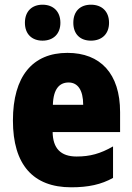

<svg xmlns="http://www.w3.org/2000/svg" viewBox="-20 -787 563 817"><path d="M86 -690C86 -641 117 -614 161 -614C206 -614 237 -642 237 -690C237 -739 206 -767 161 -767C117 -767 86 -740 86 -690ZM292 -690C292 -642 321 -614 367 -614C413 -614 444 -642 444 -690C444 -739 413 -767 367 -767C322 -767 292 -740 292 -690ZM267 -562C119 -562 35 -463 35 -274C35 -86 121 10 283 10C356 10 411 -2 461 -30V-164C407 -133 363 -121 306 -121C238 -121 205 -156 204 -225H491V-310C491 -474 407 -562 267 -562ZM272 -436C310 -436 334 -405 334 -341H205C207 -410 234 -436 272 -436Z"/></svg>

Font: Noto Sans Condensed Black
Style: Regular
Weight: 900
Width: 3
Designer: Monotype Design Team
Foundry: Monotype Imaging Inc.
Version: Version 2.013